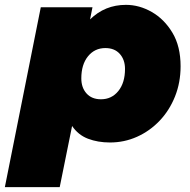

<svg xmlns="http://www.w3.org/2000/svg" viewBox="-64 -577 784 791"><path d="M389 10Q339 10 298.5 -5.5Q258 -21 233 -58L182 194H-44L104 -547H317L307 -497Q368 -557 455 -557Q510 -557 561.5 -527.5Q613 -498 646.5 -442Q680 -386 680 -304Q680 -237 657 -179.5Q634 -122 593.5 -79.5Q553 -37 500.5 -13.5Q448 10 389 10ZM352 -168Q396 -168 423.5 -202Q451 -236 451 -293Q451 -331 429.5 -355Q408 -379 370 -379Q326 -379 298.5 -345Q271 -311 271 -254Q271 -216 292.5 -192Q314 -168 352 -168Z"/></svg>

Font: Montserrat Black
Style: Italic
Weight: 900
Italic angle: -11.3°
Designer: Julieta Ulanovsky
Foundry: Julieta Ulanovsky
Version: Version 9.000; ttfautohint (v1.8.4.7-5d5b)